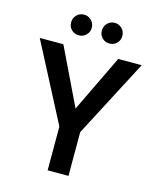

<svg xmlns="http://www.w3.org/2000/svg" viewBox="-129 -978 876 1068"><g transform="rotate(15 309.0 -444.5)"><path d="M249 0V-252L16 -700H152L324 -343H296L468 -700H603L369 -252V0ZM222 -770Q196 -770 179 -787Q162 -804 162 -829Q162 -854 179 -871.5Q196 -889 222 -889Q246 -889 263.5 -871.5Q281 -854 281 -829Q281 -804 263.5 -787Q246 -770 222 -770ZM398 -770Q373 -770 356 -787Q339 -804 339 -829Q339 -854 356 -871.5Q373 -889 398 -889Q423 -889 440 -871.5Q457 -854 457 -829Q457 -804 440 -787Q423 -770 398 -770Z"/></g></svg>

Font: DM Sans 16pt SemiBold
Style: Regular
Weight: 600
Version: Version 4.004;gftools[0.9.30]